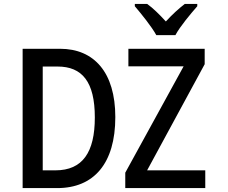

<svg xmlns="http://www.w3.org/2000/svg" viewBox="-20 -964 1167 984"><path d="M781 -784H879C903 -829 957 -893 991 -932V-944H927C894 -918 864 -891 830 -854C798 -889 765 -922 734 -944H671V-932C705 -892 757 -828 781 -784ZM96 0H273C461 0 571 -126 571 -364C571 -593 462 -714 288 -714H96ZM622 0H1032V-91H734L1029 -635V-714H638V-624H921L622 -79ZM264 -91H199V-623H275C401 -623 466 -545 466 -362C466 -183 403 -91 264 -91Z"/></svg>

Font: Noto Sans Mono SemiCondensed Medium
Style: Regular
Weight: 500
Width: 4
Designer: Monotype Design Team
Foundry: Monotype Imaging Inc.
Version: Version 2.014